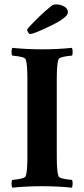

<svg xmlns="http://www.w3.org/2000/svg" viewBox="-20 -869 392 893"><path d="M106.4 -730.5Q106.4 -736.3 148.9 -778.3Q191.4 -820.3 223.6 -844.7Q231.4 -848.6 241.2 -848.6Q258.8 -848.6 277.3 -839.4Q295.9 -830.1 295.9 -811.5Q295.9 -788.1 216.8 -749.5Q137.7 -710.9 120.1 -710.9Q115.2 -710.9 110.8 -718.3Q106.4 -725.6 106.4 -730.5ZM176.8 -639.6Q248 -639.6 314.5 -646.5Q317.4 -641.6 317.9 -628.4Q318.4 -615.2 314.5 -610.4Q256.8 -605.5 252 -592.8Q244.1 -573.2 244.1 -501V-141.6Q244.1 -69.3 252 -49.8Q256.8 -37.1 314.5 -32.2Q318.4 -27.3 317.9 -14.2Q317.4 -1 314.5 3.9Q248 -2.9 174.8 -2.9Q103.5 -2.9 37.1 3.9Q34.2 -1 33.7 -14.2Q33.2 -27.3 37.1 -32.2Q94.7 -37.1 99.6 -49.8Q107.4 -69.3 107.4 -141.6V-501Q107.4 -573.2 99.6 -592.8Q94.7 -605.5 37.1 -610.4Q33.2 -615.2 33.7 -628.4Q34.2 -641.6 37.1 -646.5Q103.5 -639.6 176.8 -639.6Z"/></svg>

Font: Crimson
Style: Bold
Weight: 700
Version: Version 0.8 ; ttfautohint (v1.00) -l 8 -r 50 -G 200 -x 14 -D